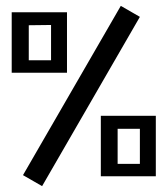

<svg xmlns="http://www.w3.org/2000/svg" viewBox="-20 -595 565 648"><path d="M387.7 -575.2 57.6 -3.9 122.1 33.2 452.1 -538.1ZM19.5 -349.6V-553.7H206.1V-349.6ZM152.3 -510.7 77.1 -509.8V-391.6H152.3ZM320.3 0V-204.1H505.9V0ZM452.1 -160.2H377V-42H452.1Z"/></svg>

Font: Geo
Style: Regular
Weight: 500
Version: Version 001.2